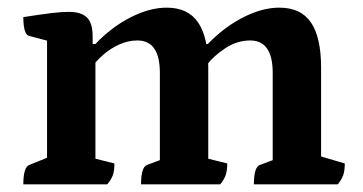

<svg xmlns="http://www.w3.org/2000/svg" viewBox="-20 -482 949 502"><path d="M41 0Q41 -45.5 57 -50.9L114 -73.9L103 -58.6V-388.3L114.5 -372.8L56.4 -387.9Q41 -391.8 41 -437.3Q88.5 -444.6 114.9 -447.8Q141.4 -451 158.9 -451Q192.6 -451 207.4 -436.2Q222.2 -421.4 222.2 -388.3V-364.4L218.2 -367H229.5Q271.5 -411.2 321.3 -436.6Q371.2 -462 415.8 -462Q471.8 -462 498.1 -423.1Q524.5 -384.3 524.5 -305.1V-55.7L512.5 -70.1L574.2 -54.6Q574.2 -36.4 570.2 -24.6Q566.3 -12.9 555.8 0H348.8Q348.8 -45.5 364.8 -50.9L408.5 -67.2L398 -51.9V-291.3Q398 -376.2 339.2 -376.2Q314.8 -376.2 292 -365.8Q269.2 -355.4 251.5 -340.2Q233.9 -325 223.7 -311L229.5 -328.2V-55.7L217.5 -70.1L279.2 -54.6Q279.2 -36.4 275.2 -24.6Q271.3 -12.9 260.3 0ZM643.8 0Q643.8 -45.5 659.8 -50.9L703.5 -67.2L693 -51.9V-291.3Q693 -376.2 634.2 -376.2Q600 -376.2 569.2 -356Q538.5 -335.7 521.2 -312.9L507.5 -367H523.4Q566 -411.2 615.8 -436.6Q665.6 -462 710.3 -462Q766.8 -462 793.1 -423.1Q819.5 -384.3 819.5 -305.5V-61.9L807.9 -76.3L881.5 -54.6Q881.5 -36.4 877.5 -24.6Q873.6 -12.9 863.1 0Z"/></svg>

Font: Petrona
Style: Regular
Weight: 400
Designer: Ringo R. Seeber
Foundry: Ringo R. Seeber
Version: Version 2.001; ttfautohint (v1.8.3)